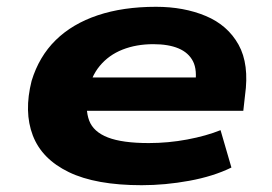

<svg xmlns="http://www.w3.org/2000/svg" viewBox="-20 -534 799 565"><path d="M397 11Q262 11 182.5 -27.5Q103 -66 76.5 -135.5Q50 -205 73 -296Q95 -368 144 -416Q193 -464 267.5 -489Q342 -514 439 -514Q521 -514 585.5 -487Q650 -460 682 -402.5Q714 -345 701 -253L696 -208H203L217 -306H579L554 -283Q561 -328 548 -353.5Q535 -379 505.5 -391.5Q476 -404 431 -404Q381 -404 340.5 -388Q300 -372 273.5 -340Q247 -308 238 -259L239 -262Q230 -212 242.5 -179Q255 -146 297.5 -129.5Q340 -113 418 -113Q475 -113 531 -123.5Q587 -134 629 -151L661 -41Q608 -15 537 -2Q466 11 397 11Z"/></svg>

Font: Nunito Sans 7pt Expanded ExtraBold
Style: Italic
Weight: 800
Width: 7
Italic angle: -9°
Designer: Vernon Adams
Foundry: Vernon Adams
Version: Version 3.101;gftools[0.9.27]